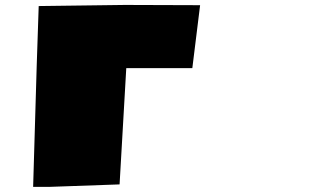

<svg xmlns="http://www.w3.org/2000/svg" viewBox="-20 -729 1222 758"><path d="M770 -708.5 739.3 -460H478.5L452.1 -1L173.8 8.8H110.8L125 -471.7L132.8 -705.1L473.1 -709.5Z"/></svg>

Font: Seymour One
Style: Book
Weight: 400
Designer: vernon adams
Foundry: vernon adams
Version: Version 1.000; ttfautohint (v0.93) -l 8 -r 50 -G 200 -x 0 -w